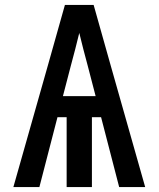

<svg xmlns="http://www.w3.org/2000/svg" viewBox="-20 -755 640 775"><path d="M34 0 173 -490 242 -735H358L427 -490L566 0H461L388 -282H351V0H249V-282H212L139 0ZM366 -367 334 -490Q325 -523 316.5 -556Q308 -589 300 -622Q292 -589 283.5 -556Q275 -523 266 -490L234 -367Z"/></svg>

Font: Iosevka Extended
Style: Bold
Weight: 700
Width: 7
Monospace: yes
Designer: Belleve Invis
Foundry: Belleve Invis
Version: Version 32.5.0; ttfautohint (v1.8.4)